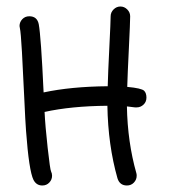

<svg xmlns="http://www.w3.org/2000/svg" viewBox="-20 -570 520 590"><path d="M40 -490Q40 -502 48.5 -511Q57 -520 70 -520Q94 -520 99 -496Q106 -459 114 -286Q198 -304 311 -305Q312 -345 316 -425Q320 -505 320 -520Q320 -532 329 -541Q338 -550 350 -550Q362 -550 371 -541Q380 -532 380 -520Q380 -502 376 -421Q372 -340 371 -303Q415 -299 423 -291Q430 -284 430 -270Q430 -257 421 -248.5Q412 -240 400 -240Q397 -240 395 -240Q393 -240 390.5 -240.5Q388 -241 382.5 -241.5Q377 -242 370 -243Q372 -133 399 -38Q400 -35 400 -30Q400 -18 391.5 -9Q383 0 370 0Q348 0 341 -22Q312 -124 310 -245Q198 -244 117 -226Q119 -183 126.5 -115.5Q134 -48 137 -43Q140 -37 140 -30Q140 -18 131.5 -9Q123 0 110 0Q92 0 83 -17Q69 -45 60 -168Q58 -193 54.5 -270Q51 -347 47.5 -409.5Q44 -472 41 -484Q41 -485 40.5 -487Q40 -489 40 -490Z"/></svg>

Font: Pecita
Style: Book
Weight: 400
Width: 7
Version: Version 4.3